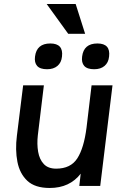

<svg xmlns="http://www.w3.org/2000/svg" viewBox="-20 -924 603 954"><path d="M356 -904 403 -756H319L212 -904ZM154 -643Q162 -708 230 -708Q296 -708 288 -643Q285 -613 265.5 -596.5Q246 -580 214 -580Q179 -580 164.5 -596.5Q150 -613 154 -643ZM388 -643Q396 -708 464 -708Q530 -708 522 -643Q519 -613 499.5 -596.5Q480 -580 448 -580Q413 -580 398.5 -596.5Q384 -613 388 -643ZM168 -252Q163 -208 169.5 -170Q176 -132 197.5 -109Q219 -86 259 -86Q331 -86 364 -137Q397 -188 410 -290L435 -500H539L478 0H374L381 -61Q354 -26 315.5 -8Q277 10 227 10Q154 10 116 -25.5Q78 -61 66.5 -120Q55 -179 64 -250L95 -500H198Z"/></svg>

Font: Haskoy SemiBold
Style: Italic
Weight: 600
Designer: Ertekin Erdin
Foundry: Ertekin Erdin
Version: Version 2.000; ttfautohint (v1.8.4.7-5d5b)